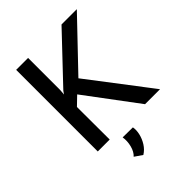

<svg xmlns="http://www.w3.org/2000/svg" viewBox="-262 -857 1206 1206"><g transform="rotate(-45 341.5 -253.5)"><path d="M209 -439 206 -403 220 -423 506 -725H642L342 -411L656 0H523L265 -345L208 -290L209 0H103V-725H209ZM290 218 239 183Q262 162 272 123.5Q282 85 276 48L366 49Q371 76 363.5 108.5Q356 141 337.5 170.5Q319 200 290 218Z"/></g></svg>

Font: Reem Kufi Ink
Style: Regular
Weight: 400
Designer: Khaled Hosny
Version: Version 1.7